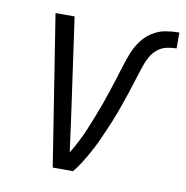

<svg xmlns="http://www.w3.org/2000/svg" viewBox="-65 -591 634 654"><g transform="rotate(10 252.0 -264.0)"><path d="M159 0 77 -520H143L192 -173Q196 -145 199.5 -117Q203 -89 207 -61Q220 -82 231.5 -104.5Q243 -127 252.5 -150Q262 -173 271 -195.5Q280 -218 288.5 -241.5Q297 -265 304.5 -288Q312 -311 319.5 -334.5Q327 -358 334 -381Q341 -404 350 -427Q359 -450 374 -471Q389 -492 411 -506Q433 -520 457 -524Q481 -528 504 -528V-473Q487 -473 469.5 -469Q452 -465 438 -453.5Q424 -442 415 -425.5Q406 -409 400.5 -392Q395 -375 389.5 -358.5Q384 -342 379 -325Q374 -308 368 -291Q362 -274 356.5 -257.5Q351 -241 344.5 -224Q338 -207 331.5 -190.5Q325 -174 317.5 -157.5Q310 -141 303 -125Q296 -109 287.5 -92.5Q279 -76 270 -60.5Q261 -45 251 -29.5Q241 -14 229 0Z"/></g></svg>

Font: Iosevka Light Oblique
Style: Regular
Weight: 300
Italic angle: -9°
Monospace: yes
Designer: Belleve Invis
Foundry: Belleve Invis
Version: Version 32.5.0; ttfautohint (v1.8.4)